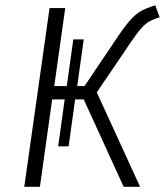

<svg xmlns="http://www.w3.org/2000/svg" viewBox="-20 -716 632 736"><path d="M478 -549 351 -362 517 0H454L301 -335H268L243 -155H203L228 -335H180L133 0H73L170 -685H230L188 -386H236L261 -565H301L276 -386H304L436 -582Q464 -623 484 -644Q504 -665 523 -675Q542 -685 575 -696L592 -650Q568 -642 553.5 -634.5Q539 -627 521.5 -607.5Q504 -588 478 -549Z"/></svg>

Font: Fira Sans Light
Style: Italic
Weight: 300
Italic angle: -8°
Designer: bBox Type GmbH & Carrois Corporate GbR & Edenspiekermann AG
Foundry: bBox Type GmbH & Carrois Corporate GbR & Edenspiekermann AG
Version: Version 4.301